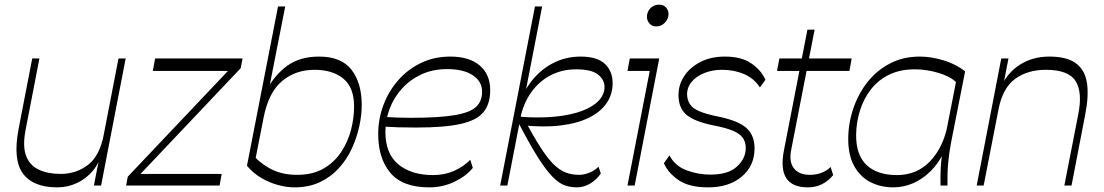

<svg xmlns="http://www.w3.org/2000/svg" viewBox="-20 -800 4760 828"><path d="M227 8Q123 8 79 -51.5Q35 -111 60 -243L119 -548H150L90 -238Q77 -169 92.5 -128Q108 -87 147 -68.5Q186 -50 242 -50Q308 -50 359 -88.5Q410 -127 428 -221L420 -151Q411 -101 382 -65.5Q353 -30 312.5 -11Q272 8 227 8ZM385 0 491 -548H522L416 0Z M524 0 531 -38 982 -514 987 -494H639L649 -548H1026L1018 -506L569 -32L567 -50H936L927 0Z M1249 8Q1217 8 1179.5 -2Q1142 -12 1107 -32.5Q1072 -53 1045 -85L1179 -772H1210L1135 -391L1127 -407Q1165 -478 1219.5 -517Q1274 -556 1356 -556Q1452 -556 1496 -499Q1540 -442 1540 -347Q1540 -304 1529.5 -255.5Q1519 -207 1497.5 -160Q1476 -113 1441.5 -75Q1407 -37 1359.5 -14.5Q1312 8 1249 8ZM1074 -75 1069 -136Q1092 -103 1142 -74.5Q1192 -46 1261 -46Q1329 -46 1376 -73.5Q1423 -101 1452 -145.5Q1481 -190 1494 -241Q1507 -292 1507 -340Q1507 -424 1460 -461.5Q1413 -499 1337 -499Q1254 -499 1196 -450Q1138 -401 1117 -294Z M1831 8Q1716 8 1663.5 -54.5Q1611 -117 1611 -222Q1611 -286 1633 -345.5Q1655 -405 1696 -452.5Q1737 -500 1794.5 -528Q1852 -556 1922 -556Q2004 -556 2049 -517.5Q2094 -479 2094 -411Q2094 -352 2065 -316.5Q2036 -281 1966.5 -265.5Q1897 -250 1775 -250Q1730 -250 1697.5 -251Q1665 -252 1635 -254V-296Q1664 -294 1693 -293Q1722 -292 1751 -292Q1875 -292 1941.5 -303.5Q2008 -315 2033.5 -339.5Q2059 -364 2059 -404Q2059 -449 2019 -475.5Q1979 -502 1908 -502Q1847 -502 1798 -479.5Q1749 -457 1714 -418.5Q1679 -380 1660.5 -331.5Q1642 -283 1642 -231Q1642 -138 1697.5 -91.5Q1753 -45 1848 -45Q1898 -45 1939 -63.5Q1980 -82 2008 -111L2019 -76Q1991 -41 1940.5 -16.5Q1890 8 1831 8Z M2230 -260 2216 -297Q2305 -290 2374 -297Q2443 -304 2490.5 -322Q2538 -340 2562.5 -366.5Q2587 -393 2587 -425Q2587 -456 2559 -478.5Q2531 -501 2464 -501Q2403 -501 2353 -474.5Q2303 -448 2269.5 -400Q2236 -352 2223 -287L2203 -292Q2219 -373 2259 -432Q2299 -491 2357 -523.5Q2415 -556 2484 -556Q2555 -556 2588.5 -524.5Q2622 -493 2622 -441Q2622 -394 2596.5 -356Q2571 -318 2521 -293Q2471 -268 2398 -259Q2325 -250 2230 -260ZM2468 8Q2441 8 2416 -0.5Q2391 -9 2362.5 -38Q2334 -67 2297.5 -125Q2261 -183 2210 -282L2241 -285Q2280 -213 2310 -166Q2340 -119 2366 -93Q2392 -67 2418.5 -56.5Q2445 -46 2478 -46Q2498 -46 2521 -55Q2544 -64 2561 -81L2571 -52Q2553 -25 2525.5 -8.5Q2498 8 2468 8ZM2137 0 2287 -772H2318L2168 0Z M2810 -686Q2792 -686 2781 -698.5Q2770 -711 2770 -727Q2770 -742 2777 -754Q2784 -766 2796 -773Q2808 -780 2822 -780Q2841 -780 2852 -768Q2863 -756 2863 -739Q2863 -719 2847.5 -702.5Q2832 -686 2810 -686ZM2686 0 2782 -494H2686L2696 -548H2823L2717 0Z M3034 8Q2953 8 2907.5 -22.5Q2862 -53 2843 -96L2867 -130Q2891 -84 2941 -65.5Q2991 -47 3043 -47Q3121 -47 3158.5 -82Q3196 -117 3196 -161Q3196 -188 3183 -206Q3170 -224 3140 -236.5Q3110 -249 3058 -259Q2977 -275 2941.5 -304Q2906 -333 2906 -390Q2906 -434 2930.5 -471.5Q2955 -509 3000 -532.5Q3045 -556 3106 -556Q3177 -556 3219.5 -527Q3262 -498 3281 -456L3257 -423Q3232 -462 3189 -480.5Q3146 -499 3093 -499Q3053 -499 3018.5 -485.5Q2984 -472 2963.5 -448Q2943 -424 2943 -392Q2944 -367 2956 -349.5Q2968 -332 2996.5 -320Q3025 -308 3074 -298Q3163 -280 3198.5 -248.5Q3234 -217 3234 -160Q3234 -85 3179 -38.5Q3124 8 3034 8Z M3464 8Q3397 8 3371 -31.5Q3345 -71 3361 -153L3462 -672H3493L3393 -159Q3381 -104 3403 -75Q3425 -46 3473 -46Q3499 -46 3522 -54.5Q3545 -63 3562 -80L3573 -45Q3553 -20 3525.5 -6Q3498 8 3464 8ZM3331 -494 3341 -548H3653L3643 -494Z M4104 -445Q4077 -471 4026 -486Q3975 -501 3925 -501Q3861 -501 3813.5 -477.5Q3766 -454 3735 -413.5Q3704 -373 3688.5 -323Q3673 -273 3672 -220Q3671 -132 3717 -88.5Q3763 -45 3848 -45Q3934 -45 3990.5 -104Q4047 -163 4067 -261L4052 -146Q4028 -96 3993 -61.5Q3958 -27 3917 -9.5Q3876 8 3833 8Q3779 8 3735 -14Q3691 -36 3664.5 -82.5Q3638 -129 3638 -200Q3638 -266 3659 -329.5Q3680 -393 3719.5 -444Q3759 -495 3816.5 -525.5Q3874 -556 3947 -556Q3996 -556 4050 -539.5Q4104 -523 4142 -492ZM4036 0Q4035 -38 4037 -78Q4039 -118 4049 -173L4114 -504L4142 -492L4082 -188Q4073 -143 4069 -97Q4065 -51 4066 0Z M4192 0 4298 -548H4329L4297 -382L4294 -419Q4322 -485 4377.5 -520.5Q4433 -556 4505 -556Q4581 -556 4620 -527Q4659 -498 4667.5 -442.5Q4676 -387 4660 -306L4601 0H4570L4630 -307Q4649 -402 4618.5 -450.5Q4588 -499 4490 -499Q4412 -499 4358 -460Q4304 -421 4286 -328L4222 0Z"/></svg>

Font: Savate ExtraLight
Style: Italic
Weight: 200
Italic angle: -11°
Designer: Max Esnée
Foundry: Plomb Type
Version: Version 2.000